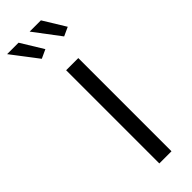

<svg xmlns="http://www.w3.org/2000/svg" viewBox="-293 -745 759 759"><g transform="rotate(-45 86.5 -365.5)"><path d="M75 0V-521H143V0ZM81 -731H144L201 -638L164 -621ZM-45 -731H19L76 -638L39 -621Z"/></g></svg>

Font: Raleway
Style: Regular
Weight: 400
Designer: Matt McInerney, Pablo Impallari, Rodrigo Fuenzalida
Foundry: Matt McInerney, Pablo Impallari, Rodrigo Fuenzalida
Version: Version 4.101;RELEASE